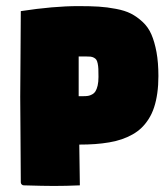

<svg xmlns="http://www.w3.org/2000/svg" viewBox="-20 -613 544 635"><path d="M46.9 -293Q46.9 -342 47.9 -435.3Q48.8 -528.6 48.8 -576.2Q157 -592.8 239.3 -592.8Q278.6 -592.8 306.3 -591.1Q334 -589.4 363.6 -583.7Q393.3 -578.1 413.1 -568Q432.9 -557.9 451.4 -540.8Q470 -523.7 480.6 -499.4Q491.2 -475.1 497.6 -440.6Q503.9 -406 503.9 -361.6Q503.9 -330.8 500.2 -304.9Q496.6 -279.1 489.7 -258.2Q482.9 -237.3 472.3 -220.5Q461.7 -203.6 448.6 -190.8Q435.5 -178 418.6 -168.5Q401.6 -158.9 382.8 -152.5Q364 -146 341.1 -142.1Q318.1 -138.2 294.3 -136.5Q270.5 -134.8 242.2 -134.8Q244.1 -22.5 244.1 0Q198.5 2 158.2 2Q125.5 2 58.6 0Q54.7 0 51.8 -2.9Q48.8 -5.9 48.8 -9.8Q48.8 -54.9 47.9 -149.2Q46.9 -243.4 46.9 -293ZM240.2 -294.9H255.6Q264.6 -294.9 271.1 -295.9Q277.6 -296.9 284.5 -300.7Q291.5 -304.4 295.8 -311.2Q300 -317.9 302.9 -329.8Q305.7 -341.8 305.7 -358.6Q305.7 -375 305.3 -384.9Q304.9 -394.8 303.1 -403.1Q301.3 -411.4 298.7 -415.3Q296.1 -419.2 290.8 -422.1Q285.4 -425 279.2 -425.7Q272.9 -426.3 262.5 -426.3H240.2Z"/></svg>

Font: Digitalt
Style: Medium
Weight: 500
Designer: gluk
Foundry: gluk
Version: Version 0.60